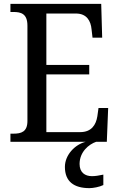

<svg xmlns="http://www.w3.org/2000/svg" viewBox="-20 -734 618 994"><path d="M34 0H424C368 14 316 68 316 130C316 206 363 240 443 240C462 240 495 234 515 224V170C492 175 473 178 456 178C420 178 392 159 392 115C392 52 440 13 478 0H533L540 -175H490L484 -132C477 -88 454 -50 395 -50H220V-349H442V-398H220V-664H373C429 -664 450 -626 454 -582L459 -539H509L504 -714H34V-672H49C89 -672 122 -663 122 -601V-108C122 -51 90 -42 49 -42H34Z"/></svg>

Font: Noto Serif Georgian SemiCondensed
Style: Regular
Weight: 400
Width: 4
Designer: Monotype Design Team, Akaki Razmadze
Foundry: Google LLC
Version: Version 2.003